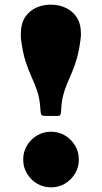

<svg xmlns="http://www.w3.org/2000/svg" viewBox="-20 -788 439 828"><path d="M80 -100Q80 -67 96.2 -39.8Q112.5 -12.5 139.8 3.8Q167 20 200 20Q233 20 260.2 3.8Q287.5 -12.5 303.8 -39.8Q320 -67 320 -100Q320 -133 303.8 -160.2Q287.5 -187.5 260.2 -203.8Q233 -220 200 -220Q167 -220 139.8 -203.8Q112.5 -187.5 96.2 -160.2Q80 -133 80 -100ZM328 -624Q329 -629.5 329 -634Q329 -638.5 329 -643Q329 -686 310.5 -713.8Q292 -741.5 262.2 -754.8Q232.5 -768 199 -768Q165.5 -768 136 -754.8Q106.5 -741.5 88.2 -713.8Q70 -686 70 -643Q70 -638.5 69.8 -634Q69.5 -629.5 70 -624Q77.5 -562 90.5 -522.5Q103.5 -483 117.2 -453.5Q131 -424 141.5 -392Q152 -360 154.5 -312Q155.5 -298.5 158.2 -293.2Q161 -288 176.5 -288H226.5Q238 -288 240.5 -293.2Q243 -298.5 243.5 -308Q245 -347.5 252.2 -375.8Q259.5 -404 269.8 -428Q280 -452 291.2 -478Q302.5 -504 312.2 -538.8Q322 -573.5 328 -624Z"/></svg>

Font: Besley Black
Style: Regular
Weight: 900
Designer: Owen Earl
Foundry: indestructible type*
Version: Version 2.001